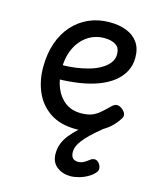

<svg xmlns="http://www.w3.org/2000/svg" viewBox="-114 -599 755 922"><g transform="rotate(15 263.0 -137.5)"><path d="M293 19Q214 19 163 -15Q112 -49 87.5 -105Q63 -161 63 -228Q63 -295 81.5 -348.5Q100 -402 134 -440Q168 -478 214.5 -498.5Q261 -519 316 -519Q365 -519 401.5 -504.5Q438 -490 458.5 -460.5Q479 -431 479 -386Q479 -348 462.5 -317Q446 -286 416 -262.5Q386 -239 345 -223.5Q304 -208 253 -200Q202 -192 145 -191V-261Q178 -261 212.5 -265.5Q247 -270 279 -279Q311 -288 336 -302.5Q361 -317 375.5 -336Q390 -355 390 -379Q390 -411 368.5 -425Q347 -439 311 -439Q278 -439 249.5 -426Q221 -413 198.5 -387.5Q176 -362 163.5 -326Q151 -290 151 -244Q151 -189 168.5 -148Q186 -107 218 -84Q250 -61 295 -61Q325 -61 346 -68.5Q367 -76 385.5 -91.5Q404 -107 426 -129Q441 -144 453.5 -144Q466 -144 480 -133Q494 -122 497 -109.5Q500 -97 490 -84Q465 -46 431 -23.5Q397 -1 361.5 9Q326 19 293 19ZM324 244Q285 244 256.5 222Q228 200 228 157Q228 130 237 107Q246 84 263.5 62Q281 40 306.5 17Q332 -6 366 -32L428 -33V-24Q405 -5 383.5 14Q362 33 344.5 52Q327 71 316.5 90Q306 109 306 128Q306 149 315.5 158.5Q325 168 341 168Q356 168 368 162Q380 156 399 141Q406 136 416 135.5Q426 135 436 144Q446 154 448.5 167Q451 180 446 188Q434 205 412.5 218Q391 231 367.5 237.5Q344 244 324 244Z"/></g></svg>

Font: Playwrite ES Deco
Style: Regular
Weight: 400
Designer: Veronika Burian, José Scaglione
Foundry: TypeTogether
Version: Version 1.002